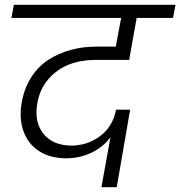

<svg xmlns="http://www.w3.org/2000/svg" viewBox="-20 -760 743 791"><path d="M26.9 -686 37.1 -740.2H703.1L692.9 -686H543L512.2 -513.2H372.1Q314 -513.2 264.9 -494.4Q215.8 -475.6 179.9 -434.6Q144 -393.6 133.8 -335Q120.1 -256.3 159.4 -208.3Q198.7 -160.2 275.9 -160.2Q297.4 -160.2 319.8 -165.3Q342.3 -170.4 365 -182.1Q387.7 -193.8 406.2 -210.7Q424.8 -227.5 438.7 -252.7Q452.6 -277.8 458 -308.1H516.1L460.9 11.2H397.9L435.1 -194.8Q406.7 -155.3 358.2 -131.6Q309.6 -107.9 252 -107.9Q189 -107.9 143.3 -136Q97.7 -164.1 77.6 -217Q57.6 -270 69.8 -338.9Q80.1 -397 108.9 -441.9Q137.7 -486.8 179.4 -513.7Q221.2 -540.5 270.8 -554.2Q320.3 -567.9 376 -567.9H457L479 -686Z"/></svg>

Font: SVN-Poppins Light
Style: Italic
Weight: 300
Italic angle: -10°
Designer: Ninad Kale (Devanagari), Jonny Pinhorn (Latin)
Foundry: Indian Type Foundry
Version: Version 3.002 2017